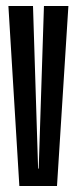

<svg xmlns="http://www.w3.org/2000/svg" viewBox="-20 -620 257 640"><path d="M44.5 0H170L208 -600H126.5L109 -58H107L90 -600H8Z"/></svg>

Font: Anybody UltraCondensed
Style: Regular
Weight: 400
Width: 1
Version: Version 1.113;gftools[0.9.25]